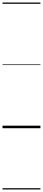

<svg xmlns="http://www.w3.org/2000/svg" viewBox="-20 -1015 340 1520"><path d="M0 475H300V485H0ZM0 -20H300V0H0ZM0 -505H300V-500H0ZM0 -995H300V-985H0Z"/></svg>

Font: Playwrite SK Guides
Style: Regular
Weight: 400
Designer: Veronika Burian, José Scaglione
Foundry: TypeTogether
Version: Version 1.003